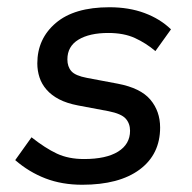

<svg xmlns="http://www.w3.org/2000/svg" viewBox="-20 -500 530 530"><path d="M207 10Q151 10 105.5 -7.5Q60 -25 22 -58L67 -121Q105 -91 137 -76Q169 -61 212 -61Q273 -61 306 -81.5Q339 -102 339 -139Q339 -159 327 -172.5Q315 -186 280 -193L195 -209Q164 -215 143 -226Q122 -237 108.5 -252.5Q95 -268 89 -286.5Q83 -305 83 -325Q83 -393 134 -436.5Q185 -480 282 -480Q336 -480 379 -464Q422 -448 452 -419L409 -359Q383 -381 352.5 -395Q322 -409 279 -409Q227 -409 196.5 -390.5Q166 -372 166 -336Q166 -316 177 -303.5Q188 -291 220 -285L305 -269Q368 -257 395 -225Q422 -193 422 -148Q422 -74 365.5 -32Q309 10 207 10Z"/></svg>

Font: Celebes
Style: Italic
Weight: 400
Italic angle: -10°
Designer: Anugrah Pasau
Foundry: Lafontype
Version: Version 1.000; ttfautohint (v1.8.4)